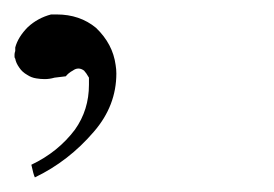

<svg xmlns="http://www.w3.org/2000/svg" viewBox="-361 -817 381 267"><path d="M-312.5 -570.3Q-314.5 -574.2 -317.4 -587.9Q-280.3 -605.5 -256.8 -636.7Q-237.3 -664.1 -237.3 -699.2Q-237.3 -704.1 -237.3 -709Q-241.2 -715.8 -244.1 -718.8Q-248 -721.7 -252 -721.7Q-255.9 -721.7 -259.8 -718.8Q-265.6 -715.8 -269.5 -710.9Q-278.3 -710 -285.2 -709Q-292 -707 -298.8 -707Q-304.7 -707 -310.5 -708Q-317.4 -709 -323.2 -712.9Q-330.1 -716.8 -334 -722.7Q-338.9 -729.5 -339.8 -735.4Q-340.8 -736.3 -340.8 -738.3Q-340.8 -740.2 -340.8 -741.2Q-340.8 -743.2 -339.8 -746.1Q-339.8 -748 -339.8 -751Q-335.9 -765.6 -322.3 -779.3Q-308.6 -792 -290 -796.9Q-286.1 -796.9 -282.2 -796.9Q-250 -796.9 -227.5 -778.3Q-204.1 -755.9 -200.2 -726.6Q-199.2 -720.7 -199.2 -714.8Q-199.2 -669.9 -230.5 -633.8Q-265.6 -592.8 -312.5 -570.3Z"/></svg>

Font: Griech2
Style: Regular
Weight: 400
Version: 001.007